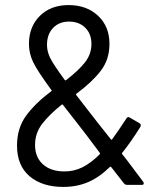

<svg xmlns="http://www.w3.org/2000/svg" viewBox="-20 -728 640 756"><path d="M546 -6Q546 0 538 0H481Q473 0 468 -6L418 -70Q417 -72 415 -71.5Q413 -71 412 -70Q370 -29 326 -10.5Q282 8 229 8Q146 8 96.5 -34Q47 -76 47 -155Q47 -223 82.5 -272Q118 -321 182 -369Q185 -371 182 -374Q127 -449 110.5 -483.5Q94 -518 94 -555Q94 -623 137 -665.5Q180 -708 250 -708Q321 -708 366 -666Q411 -624 411 -555Q411 -494 377 -449.5Q343 -405 281 -359Q278 -358 280 -354Q288 -343 328 -292L367 -242L416 -180Q419 -176 422 -180Q446 -213 478 -262Q483 -270 491 -265L529 -243Q537 -238 533 -229Q497 -171 461 -126Q459 -123 462 -120L481 -96Q532 -28 544 -12Q546 -10 546 -6ZM165 -551Q165 -525 178 -499Q191 -473 235 -413Q238 -410 241 -413Q290 -451 315 -483Q340 -515 340 -555Q340 -595 315.5 -619Q291 -643 252 -643Q213 -643 189 -618Q165 -593 165 -551ZM372 -120Q375 -123 373 -126L328 -186Q322 -193 312 -207Q293 -232 279 -249.5Q265 -267 256 -279L228 -315Q227 -318 223 -316Q172 -275 145 -239Q118 -203 118 -157Q118 -109 149 -81Q180 -53 234 -53Q272 -53 305 -69.5Q338 -86 372 -120Z"/></svg>

Font: Barlow Semi Condensed
Style: Regular
Weight: 400
Width: 4
Designer: Jeremy Tribby
Foundry: Tribby Type
Version: Version 1.408;December 10, 2018;FontCreator 11.5.0.2430 64-b